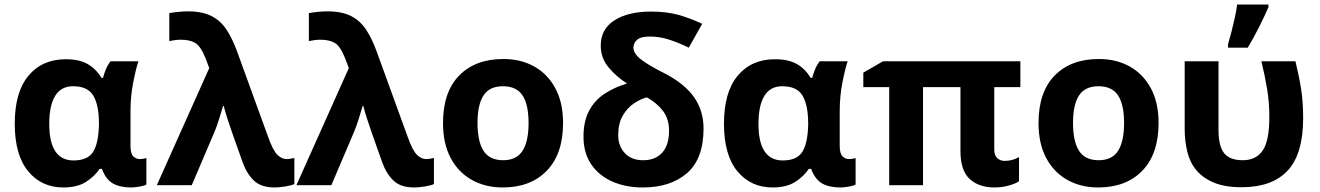

<svg xmlns="http://www.w3.org/2000/svg" viewBox="-20 -816 5815 846"><path d="M259 10Q163 10 104 -61.5Q45 -133 45 -271Q45 -410 105.5 -482.5Q166 -555 270 -555Q328 -555 365 -534.5Q402 -514 427 -473H434Q438 -490 446.5 -510.5Q455 -531 467 -546H590Q579 -514 567 -453Q555 -392 555 -325V-173Q555 -139 567.5 -127Q580 -115 596 -115Q603 -115 612 -116.5Q621 -118 625 -120V-3Q618 2 596 6Q574 10 558 10Q508 10 477 -8Q446 -26 429 -72H419Q396 -38 358 -14Q320 10 259 10ZM304 -109Q366 -109 390 -146.5Q414 -184 416 -266V-272Q416 -352 391.5 -394Q367 -436 302 -436Q249 -436 223 -393.5Q197 -351 197 -270Q197 -109 304 -109Z M671 0 902 -516 885 -561Q864 -613 840 -627Q816 -641 776 -641Q763 -641 749.5 -639Q736 -637 726 -635V-758Q739 -761 764 -763.5Q789 -766 807 -766Q871 -766 911.5 -745.5Q952 -725 978 -685.5Q1004 -646 1024 -591L1161 -214Q1183 -152 1202.5 -133.5Q1222 -115 1243 -115Q1257 -115 1277 -120V-5Q1265 1 1237.5 5.5Q1210 10 1191 10Q1130 10 1098.5 -20.5Q1067 -51 1049 -101L1002 -234Q991 -266 981 -296.5Q971 -327 966 -349H963Q955 -323 945.5 -292Q936 -261 926 -237L825 0Z M1286 0 1517 -516 1500 -561Q1479 -613 1455 -627Q1431 -641 1391 -641Q1378 -641 1364.5 -639Q1351 -637 1341 -635V-758Q1354 -761 1379 -763.5Q1404 -766 1422 -766Q1486 -766 1526.5 -745.5Q1567 -725 1593 -685.5Q1619 -646 1639 -591L1776 -214Q1798 -152 1817.5 -133.5Q1837 -115 1858 -115Q1872 -115 1892 -120V-5Q1880 1 1852.5 5.5Q1825 10 1806 10Q1745 10 1713.5 -20.5Q1682 -51 1664 -101L1617 -234Q1606 -266 1596 -296.5Q1586 -327 1581 -349H1578Q1570 -323 1560.5 -292Q1551 -261 1541 -237L1440 0Z M2461 -274Q2461 -138 2389.5 -64Q2318 10 2195 10Q2119 10 2059.5 -23Q2000 -56 1966 -119.5Q1932 -183 1932 -274Q1932 -410 2003 -483Q2074 -556 2198 -556Q2275 -556 2334 -523Q2393 -490 2427 -427Q2461 -364 2461 -274ZM2084 -274Q2084 -193 2110.5 -151.5Q2137 -110 2197 -110Q2256 -110 2282.5 -151.5Q2309 -193 2309 -274Q2309 -355 2282.5 -395.5Q2256 -436 2196 -436Q2137 -436 2110.5 -395.5Q2084 -355 2084 -274Z M2849 -765Q2917 -765 2969 -750.5Q3021 -736 3074 -711L3015 -606Q2970 -628 2928 -641.5Q2886 -655 2843 -655Q2803 -655 2787 -640.5Q2771 -626 2771 -606Q2771 -580 2804.5 -554Q2838 -528 2906 -494Q2996 -448 3038 -388Q3080 -328 3080 -250Q3080 -116 3007 -53Q2934 10 2813 10Q2737 10 2678 -16Q2619 -42 2585 -92Q2551 -142 2551 -214Q2551 -283 2576.5 -329.5Q2602 -376 2645.5 -404Q2689 -432 2743 -448Q2697 -477 2662 -518.5Q2627 -560 2627 -615Q2627 -688 2687.5 -726.5Q2748 -765 2849 -765ZM2830 -387Q2803 -380 2773.5 -360.5Q2744 -341 2724 -306.5Q2704 -272 2704 -220Q2704 -173 2733 -141.5Q2762 -110 2814 -110Q2868 -110 2898 -143.5Q2928 -177 2928 -240Q2928 -292 2901 -327.5Q2874 -363 2830 -387Z M3384 10Q3288 10 3229 -61.5Q3170 -133 3170 -271Q3170 -410 3230.5 -482.5Q3291 -555 3395 -555Q3453 -555 3490 -534.5Q3527 -514 3552 -473H3559Q3563 -490 3571.5 -510.5Q3580 -531 3592 -546H3715Q3704 -514 3692 -453Q3680 -392 3680 -325V-173Q3680 -139 3692.5 -127Q3705 -115 3721 -115Q3728 -115 3737 -116.5Q3746 -118 3750 -120V-3Q3743 2 3721 6Q3699 10 3683 10Q3633 10 3602 -8Q3571 -26 3554 -72H3544Q3521 -38 3483 -14Q3445 10 3384 10ZM3429 -109Q3491 -109 3515 -146.5Q3539 -184 3541 -266V-272Q3541 -352 3516.5 -394Q3492 -436 3427 -436Q3374 -436 3348 -393.5Q3322 -351 3322 -270Q3322 -109 3429 -109Z M3871 -546H4476V-432H4361V-156Q4361 -131 4374.5 -119Q4388 -107 4407 -107Q4441 -107 4470 -124V-17Q4453 -6 4423 2Q4393 10 4362 10Q4293 10 4252.5 -27.5Q4212 -65 4212 -150V-432H4047V0H3898V-432H3784V-496Z M5085 -274Q5085 -138 5013.5 -64Q4942 10 4819 10Q4743 10 4683.5 -23Q4624 -56 4590 -119.5Q4556 -183 4556 -274Q4556 -410 4627 -483Q4698 -556 4822 -556Q4899 -556 4958 -523Q5017 -490 5051 -427Q5085 -364 5085 -274ZM4708 -274Q4708 -193 4734.5 -151.5Q4761 -110 4821 -110Q4880 -110 4906.5 -151.5Q4933 -193 4933 -274Q4933 -355 4906.5 -395.5Q4880 -436 4820 -436Q4761 -436 4734.5 -395.5Q4708 -355 4708 -274Z M5200 -546H5349V-244Q5349 -172 5374 -141Q5399 -110 5456 -110Q5514 -110 5543.5 -152.5Q5573 -195 5573 -300Q5573 -364 5563.5 -422Q5554 -480 5538 -546H5688Q5704 -481 5713 -423.5Q5722 -366 5722 -296Q5722 -137 5653.5 -64Q5585 9 5451 9Q5378 9 5329.5 -11Q5281 -31 5252 -65.5Q5223 -100 5211.5 -147.5Q5200 -195 5200 -249ZM5391 -606V-621Q5398 -644 5406 -675.5Q5414 -707 5421 -738.5Q5428 -770 5431 -796H5569V-784Q5552 -745 5529 -699Q5506 -653 5478 -606Z"/></svg>

Font: BC Sans
Style: Bold
Weight: 700
Designer: Monotype Design Team
Province of B.C.
Foundry: Monotype Imaging Inc.
Version: Version 2.000;GOOG;noto-source:20170915:90ef993387c0